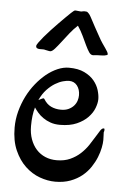

<svg xmlns="http://www.w3.org/2000/svg" viewBox="-49 -663 483 723"><g transform="rotate(5 192.5 -301.5)"><path d="M353 -178.2Q353 -172.9 353.5 -165.5Q354 -158.2 354 -148.9Q354 -137.2 350.6 -119.9Q347.2 -102.5 339.6 -83.5Q332 -64.5 319.3 -45.4Q306.6 -26.4 288.1 -11.2Q269.5 3.9 244.4 13.4Q219.2 22.9 187 22.9Q158.2 22.9 128.2 12Q98.1 1 73.5 -22.2Q48.8 -45.4 33 -81.3Q17.1 -117.2 17.1 -167Q17.1 -198.2 25.1 -228.5Q33.2 -258.8 46.6 -285.6Q60.1 -312.5 78.4 -335.2Q96.7 -357.9 116.9 -374.3Q137.2 -390.6 158.9 -399.9Q180.7 -409.2 201.2 -409.2Q236.8 -409.2 260 -397.9Q283.2 -386.7 296.9 -370.1Q310.5 -353.5 316.2 -334.7Q321.8 -315.9 321.8 -300.8Q321.8 -286.1 314.7 -267.3Q307.6 -248.5 291.5 -231.7Q275.4 -214.8 249.5 -203.4Q223.6 -191.9 186 -191.9Q166 -191.9 150.1 -197.5Q134.3 -203.1 122.1 -211.7Q109.9 -220.2 101.3 -230.2Q92.8 -240.2 86.9 -249Q78.1 -218.8 78.1 -178.2Q78.1 -150.4 86.2 -128.2Q94.2 -106 108.4 -90.3Q122.6 -74.7 142.1 -66.4Q161.6 -58.1 185.1 -58.1Q214.4 -58.1 236.3 -68.1Q258.3 -78.1 274.7 -93.3Q291 -108.4 303 -126.2Q314.9 -144 323.7 -158.9Q332.5 -173.8 339.1 -183.6Q345.7 -193.4 352.1 -192.9Q355 -192.9 355 -188Q355 -185.5 354.5 -183.1Q354 -180.7 353 -178.2ZM206.1 -359.9Q197.3 -359.9 183.3 -356.2Q169.4 -352.5 154.1 -343.3Q138.7 -334 123.5 -318.1Q108.4 -302.2 97.2 -277.8Q104 -281.2 109.1 -283.7Q114.3 -286.1 116.2 -286.1Q117.2 -286.1 119.1 -284.2Q130.4 -265.1 147.2 -257.1Q164.1 -249 185.1 -249Q201.7 -249 213.6 -254.6Q225.6 -260.3 233.4 -269Q241.2 -277.8 244.6 -288.3Q248 -298.8 248 -309.1Q248 -331.1 236.8 -345.5Q225.6 -359.9 206.1 -359.9ZM190.4 -614.7Q194.3 -617.7 198.5 -621.8Q202.6 -626 206.5 -626Q207.5 -626 210.7 -625.7Q213.9 -625.5 217.5 -625Q221.2 -624.5 224.4 -624.3Q227.5 -624 228.5 -624Q230 -624 233.9 -625Q237.8 -626 239.3 -626Q240.2 -626 245.6 -625.7Q251 -625.5 252.4 -624Q255.4 -621.1 257.3 -619.4Q259.3 -617.7 261.2 -614.7Q263.2 -611.8 265.9 -606.9Q268.6 -602.1 273.2 -593.3Q277.8 -584.5 285.2 -570.8Q292.5 -557.1 304.2 -536.6Q312 -522 319.1 -511.7Q326.2 -501.5 331.3 -494.1Q336.4 -486.8 339.4 -481.4Q342.3 -476.1 342.3 -471.7Q342.3 -470.2 339.1 -469Q335.9 -467.8 331.5 -467Q327.1 -466.3 322.5 -466.1Q317.9 -465.8 315.4 -465.8Q307.1 -465.8 300.8 -465.3Q294.4 -464.8 287.6 -463.9Q278.8 -463.9 272.2 -473.6Q265.6 -483.4 258.3 -498.8Q251 -514.2 242.2 -533Q233.4 -551.8 221.2 -569.8Q206.5 -556.6 192.1 -538.6Q177.7 -520.5 165.3 -504.2Q152.8 -487.8 142.6 -476.3Q132.3 -464.8 125.5 -464.8Q124 -464.8 120.8 -465.3Q117.7 -465.8 114.5 -466.6Q111.3 -467.3 108.4 -467.8Q105.5 -468.3 104.5 -468.8Q101.6 -469.7 95.9 -469.5Q90.3 -469.2 84.7 -469.5Q79.1 -469.7 75.2 -471.9Q71.3 -474.1 71.3 -480Q71.3 -483.9 78.1 -493.4Q85 -502.9 95.7 -515.9Q106.4 -528.8 119.9 -543.2Q133.3 -557.6 146.7 -571.3Q160.2 -585 171.6 -596.4Q183.1 -607.9 190.4 -614.7Z"/></g></svg>

Font: Oregano
Style: Regular
Weight: 400
Version: Version 1.000